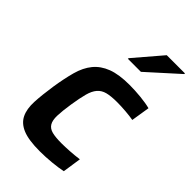

<svg xmlns="http://www.w3.org/2000/svg" viewBox="-226 -824 914 914"><g transform="rotate(45 230.5 -367.5)"><path d="M41 0ZM376 -6Q348 0 307 4Q266 8 228 8Q153 8 113 -8.5Q73 -25 57 -58Q41 -91 43.5 -140.5Q46 -190 56 -256Q66 -320 79.5 -369Q93 -418 120 -451Q147 -484 191.5 -501Q236 -518 307 -518Q344 -518 383.5 -514Q423 -510 449 -503L434 -409Q412 -413 381 -415.5Q350 -418 323 -418Q282 -418 257 -411.5Q232 -405 216.5 -387Q201 -369 192.5 -337.5Q184 -306 176 -255Q168 -203 167 -171Q166 -139 176.5 -121.5Q187 -104 210.5 -98Q234 -92 274 -92Q298 -92 329 -94Q360 -96 390 -100ZM213 -600ZM213 -600 214 -605 332 -743H455L454 -738L301 -600Z"/></g></svg>

Font: Azeri Sans SemiBold
Style: Italic
Weight: 600
Designer: Hector Gatti & Omnibus-Type (original fonts) / Cristiano Sobral (main changes and remastering)
Foundry: Omnibus-Type
Version: Version 0.07;August 21, 2020;FontCreator 13.0.0.2681 64-bit;